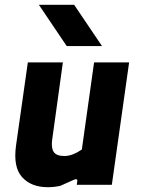

<svg xmlns="http://www.w3.org/2000/svg" viewBox="-20 -770 592 800"><path d="M179 10Q110 10 72 -32Q34 -74 47 -165L96 -510H242L197 -185Q193 -152 204.5 -136Q216 -120 248 -120Q266 -120 284 -127Q302 -134 321 -147L372 -510H518L446 0H300L302 -16Q303 -22 298.5 -23Q294 -24 288 -21Q274 -15 260 -8.5Q246 -2 232 4Q207 10 179 10ZM258 -578 142 -750H289L405 -578Z"/></svg>

Font: Finlandica
Style: Bold Italic
Weight: 700
Italic angle: -8°
Designer: Niklas Ekholm, Juho Hiilivirta, Jaakko Suomalainen
Foundry: Helsinki Type Studio
Version: Version 1.064; ttfautohint (v1.8.4.7-5d5b)